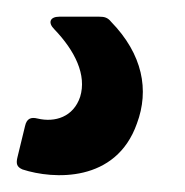

<svg xmlns="http://www.w3.org/2000/svg" viewBox="-57 -20 222 230"><path d="M-30 183C7 195 82 199 107 128C122 88 114 45 76 6C72 1 68 0 62 0H14C3 0 0 7 8 15C33 41 47 70 39 96C31 120 9 127 -12 122C-20 120 -25 122 -27 131L-36 168C-38 176 -37 180 -30 183Z"/></svg>

Font: Barlow Semi Condensed SemiBold
Style: Italic
Weight: 600
Width: 4
Italic angle: -7°
Designer: Jeremy Tribby
Foundry: Tribby Type
Version: Version 1.422;hotconv 1.0.109;makeotfexe 2.5.65596